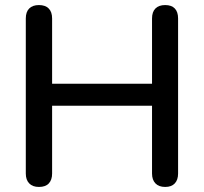

<svg xmlns="http://www.w3.org/2000/svg" viewBox="-20 -732 807 759"><path d="M134 7Q109 7 95.5 -7Q82 -21 82 -46V-659Q82 -685 95.5 -698.5Q109 -712 134 -712Q159 -712 172.5 -698.5Q186 -685 186 -659V-401H581V-659Q581 -685 594.5 -698.5Q608 -712 633 -712Q658 -712 671 -698.5Q684 -685 684 -659V-46Q684 -21 671 -7Q658 7 633 7Q608 7 594.5 -7Q581 -21 581 -46V-314H186V-46Q186 -21 173 -7Q160 7 134 7Z"/></svg>

Font: Nunito ExtraLight SemiBold
Style: Regular
Weight: 600
Version: Version 3.602